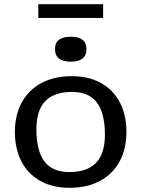

<svg xmlns="http://www.w3.org/2000/svg" viewBox="-20 -885 674 915"><path d="M312 10Q230.5 10 172 -22.8Q113.5 -55.5 82.2 -115.5Q51 -175.5 51 -256Q51 -337 83.8 -396.8Q116.5 -456.5 177.2 -489.2Q238 -522 321.5 -522Q403 -522 461.5 -489.2Q520 -456.5 551.2 -396.8Q582.5 -337 582.5 -256Q582.5 -175 549.8 -115.2Q517 -55.5 456.2 -22.8Q395.5 10 312 10ZM311 -65Q394.5 -65 437.2 -108.5Q480 -152 480 -244Q480 -345 442 -396Q404 -447 322.5 -447Q239.5 -447 196.5 -403.8Q153.5 -360.5 153.5 -268Q153.5 -167 191.5 -116Q229.5 -65 311 -65ZM317 -591Q242 -591 242 -651.5Q242 -710 317 -710Q392 -710 392 -651.5Q392 -591 317 -591ZM162.5 -799.5V-865H471.5V-799.5Z"/></svg>

Font: Newsreader Caption
Style: Regular
Weight: 400
Designer: Hugues Gentile
Foundry: Production Type
Version: Version 1.001